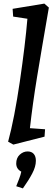

<svg xmlns="http://www.w3.org/2000/svg" viewBox="-20 -790 308 1065"><path d="M132 -686 53 -698 50 -741 226 -770 251 -748Q209 -506 185 -359.5Q161 -213 146 -79L230 -73L227 -32L54 12L25 -4Q60 -133 90 -338Q120 -543 132 -686ZM70 243Q78 223 86.5 201Q95 179 98 162Q70 147 70 117Q70 86 89.5 68Q109 50 133 50Q155 50 167 63.5Q179 77 179 102Q179 134 159 172Q139 210 107 255Z"/></svg>

Font: Andada Pro SemiBold
Style: Italic
Weight: 600
Italic angle: -6.99998°
Designer: Carolina Giovagnoli
Foundry: Huerta Tipografica
Version: Version 3.005